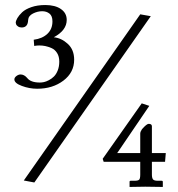

<svg xmlns="http://www.w3.org/2000/svg" viewBox="-20 -657 700 756"><path d="M532.2 -600.6 573.7 -593.3 115.2 61.5 73.7 53.7ZM186.5 -572.8Q186.5 -594.2 174.8 -603.5Q163.1 -612.8 146 -612.8Q127.9 -612.8 109.9 -603.8Q91.8 -594.7 90.8 -578.1Q89.8 -548.8 65.4 -548.8Q56.6 -548.8 50.8 -553Q44.9 -557.1 43.5 -561Q42 -564.9 42 -567.4Q42 -574.7 48.3 -585.7Q54.7 -596.7 67.1 -608.6Q79.6 -620.6 103.5 -628.9Q127.4 -637.2 158.2 -637.2Q197.3 -637.2 220 -621.3Q242.7 -605.5 242.7 -578.6Q242.7 -537.6 191.9 -510.3Q221.7 -507.3 246.8 -484.4Q272 -461.4 272 -421.9Q272 -371.6 229.7 -339.6Q187.5 -307.6 126.5 -307.6Q95.7 -307.6 66.2 -318.6Q36.6 -329.6 36.6 -344.2Q36.6 -351.6 44.7 -357.7Q52.7 -363.8 61 -363.8Q75.2 -363.8 86.9 -350.1Q100.6 -332 137.2 -332Q144 -332 152.6 -333.7Q161.1 -335.4 172.1 -341.1Q183.1 -346.7 192.1 -355.5Q201.2 -364.3 207.3 -379.6Q213.4 -395 213.4 -414.6Q213.4 -434.6 204.8 -448.2Q196.3 -461.9 182.6 -467.8Q168.9 -473.6 157.7 -475.8Q146.5 -478 134.8 -478Q125 -478 114.7 -476.1L112.8 -500.5Q146.5 -504.9 166.5 -523.7Q186.5 -542.5 186.5 -572.8ZM578.1 -159.7V-54.2H632.8L629.9 -20H578.1V29.8Q578.1 43.9 582.5 49.3Q586.9 54.7 600.6 54.7H616.2Q621.1 54.7 621.1 59.1V79.1Q578.6 78.1 551.8 78.1L490.2 79.1V58.6Q490.2 54.7 495.1 54.7H509.8Q523.9 54.7 528.1 50.3Q532.2 45.9 532.2 30.3V-20H388.2L384.3 -31.7L538.1 -250L567.9 -240.2L441.4 -54.2H532.2V-130.9Q532.2 -138.2 539.1 -148.4Q557.6 -169.4 565.4 -169.4Q578.1 -169.4 578.1 -159.7Z"/></svg>

Font: Libertinage
Style: l
Weight: 400
Designer: OSP
Foundry: OSP
Version: Version 1.0; 2008; OFL relea